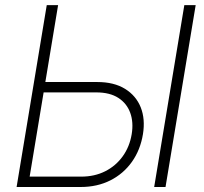

<svg xmlns="http://www.w3.org/2000/svg" viewBox="-20 -748 816 768"><path d="M146.5 -419.9H369.1Q436 -419.9 480.2 -392.6Q524.4 -365.2 543 -318.4Q561.5 -271.5 551.8 -211.4Q541.5 -148.4 507.8 -100.8Q474.1 -53.2 421.6 -26.6Q369.1 0 302.2 0H46.4L167 -727.5H212.4L98.6 -41.5H304.7Q358.4 -41.5 400.9 -63Q443.4 -84.5 470.9 -122.8Q498.5 -161.1 506.8 -211.4Q514.6 -258.8 501 -296.6Q487.3 -334.5 453.4 -356.4Q419.4 -378.4 365.2 -378.4H139.6ZM762.7 -727.5 642.1 0H596.7L717.3 -727.5Z"/></svg>

Font: Inter 24pt ExtraLight
Style: Italic
Weight: 250
Italic angle: -9.3988°
Version: Version 4.001;git-66647c0bb